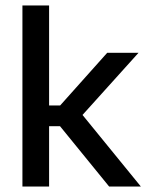

<svg xmlns="http://www.w3.org/2000/svg" viewBox="-20 -682 546 702"><path d="M495 0H379L199.5 -220.5H151V-296.5H200L372 -489H486.5L272.5 -251.5V-273ZM159.5 0H62V-662H159.5Z"/></svg>

Font: Anek Kannada Medium Medium
Style: Regular
Weight: 500
Version: Version 1.003